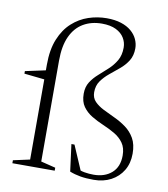

<svg xmlns="http://www.w3.org/2000/svg" viewBox="-81 -782 751 860"><g transform="rotate(10 294.0 -351.5)"><path d="M107 -461.5Q107 -530.5 126.8 -578.5Q146.5 -626.5 179.5 -656.2Q212.5 -686 253 -699.5Q293.5 -713 335.5 -713Q373 -713 401 -704Q429 -695 447.5 -679.2Q466 -663.5 475.2 -643.5Q484.5 -623.5 484.5 -602Q484.5 -569 469.8 -545.5Q455 -522 433 -503.8Q411 -485.5 389 -467.5Q367 -449.5 352 -428.2Q337 -407 337 -377Q337 -351.5 352.8 -335.2Q368.5 -319 393.2 -306.5Q418 -294 445.8 -281.2Q473.5 -268.5 498.2 -250.5Q523 -232.5 538.8 -205Q554.5 -177.5 554.5 -135.5Q554.5 -91.5 535 -59Q515.5 -26.5 481.2 -8.2Q447 10 402.5 10Q367.5 10 341.5 5.5Q315.5 1 293 -8L277 -130.5H291L345 -5L316.5 -29.5Q337 -19.5 357 -16Q377 -12.5 398 -12.5Q449 -12.5 480.5 -40.2Q512 -68 512 -119.5Q512 -154.5 496.2 -176.5Q480.5 -198.5 455.5 -213Q430.5 -227.5 402.2 -239.5Q374 -251.5 349 -266.5Q324 -281.5 308 -304Q292 -326.5 292 -362.5Q292 -393.5 306.2 -415.8Q320.5 -438 341.5 -456.2Q362.5 -474.5 383.2 -493.8Q404 -513 418.2 -537.2Q432.5 -561.5 432.5 -596.5Q432.5 -620 420.2 -640.2Q408 -660.5 382.8 -673Q357.5 -685.5 318.5 -685.5Q270.5 -685.5 234 -664Q197.5 -642.5 177.5 -599Q157.5 -555.5 157.5 -489V-30L224 -13.5V0H31.5V-13.5L107 -30ZM115 -437.5 108.5 -394.5 15 -404.5V-416Z"/></g></svg>

Font: Newsreader 24pt Light
Style: Regular
Weight: 300
Designer: Hugues Gentile
Foundry: Production Type
Version: Version 1.003